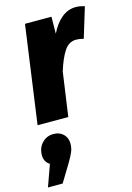

<svg xmlns="http://www.w3.org/2000/svg" viewBox="-157 -614 695 1009"><g transform="rotate(-15 191.0 -109.0)"><path d="M408 -540 358 -376Q337 -382 317 -382Q278 -382 253 -344.5Q228 -307 207 -239L173 0H6L80 -532H224L223 -440Q248 -491 282.5 -519.5Q317 -548 360 -548Q382 -548 408 -540ZM148 137Q148 161 140 181Q132 201 111 236L54 330H-26L16 213Q-13 194 -13 159Q-13 118 12 92Q37 66 74 66Q107 66 127.5 86Q148 106 148 137Z"/></g></svg>

Font: Fira Sans Condensed ExtraBold
Style: Italic
Weight: 800
Width: 3
Italic angle: -8°
Designer: bBox Type GmbH & Carrois Corporate GbR & Edenspiekermann AG
Foundry: bBox Type GmbH & Carrois Corporate GbR & Edenspiekermann AG
Version: Version 4.301